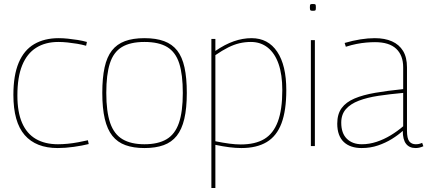

<svg xmlns="http://www.w3.org/2000/svg" viewBox="-20 -731 2144 961"><path d="M47 -256Q47 -354 73.5 -417Q100 -480 151 -510Q202 -540 274 -540Q295 -540 319.5 -537.5Q344 -535 369 -531Q394 -527 415 -521L411 -502Q390 -508 366 -512Q342 -516 318 -518.5Q294 -521 272 -521Q207 -521 161 -492Q115 -463 91 -404Q67 -345 67 -253Q67 -170 90.5 -116Q114 -62 159.5 -35.5Q205 -9 270 -9Q293 -9 319 -11.5Q345 -14 371.5 -19Q398 -24 420 -29L424 -10Q392 -2 349.5 4Q307 10 269 10Q160 10 103.5 -55Q47 -120 47 -256Z M492 -266Q492 -341 503.5 -393.5Q515 -446 540 -478Q565 -510 605 -525Q645 -540 703 -540Q761 -540 801.5 -525Q842 -510 867 -478Q892 -446 903.5 -393.5Q915 -341 915 -266Q915 -189 902.5 -136Q890 -83 864.5 -51Q839 -19 799 -4.5Q759 10 703 10Q648 10 608 -4.5Q568 -19 542.5 -51Q517 -83 504.5 -136Q492 -189 492 -266ZM512 -266Q512 -172 531.5 -115.5Q551 -59 593.5 -34Q636 -9 703 -9Q771 -9 813.5 -34Q856 -59 875.5 -115.5Q895 -172 895 -266Q895 -358 877 -414Q859 -470 817 -495.5Q775 -521 703 -521Q632 -521 590 -495.5Q548 -470 530 -414Q512 -358 512 -266Z M1038 210V-536H1058V-476Q1106 -509 1150.5 -524.5Q1195 -540 1239 -540Q1322 -540 1367.5 -472Q1413 -404 1413 -280Q1413 -178 1389 -114Q1365 -50 1315 -20Q1265 10 1188 10Q1160 10 1128 6Q1096 2 1058 -6V210ZM1185 -8Q1257 -8 1302.5 -35Q1348 -62 1370.5 -122Q1393 -182 1393 -280Q1393 -357 1374.5 -410.5Q1356 -464 1320.5 -492.5Q1285 -521 1236 -521Q1206 -521 1178.5 -514.5Q1151 -508 1122 -493.5Q1093 -479 1058 -455V-24Q1098 -16 1128.5 -12Q1159 -8 1185 -8Z M1546 -677Q1536 -677 1533.5 -679.5Q1531 -682 1531 -694Q1531 -706 1533 -708.5Q1535 -711 1546 -711Q1557 -711 1559 -708.5Q1561 -706 1561 -694Q1561 -682 1559 -679.5Q1557 -677 1546 -677ZM1536 0V-530H1556V0Z M1668 -112Q1668 -160 1690 -190Q1712 -220 1754.5 -238Q1797 -256 1858 -266.5Q1919 -277 1998 -285V-394Q1998 -454 1963 -487Q1928 -520 1857 -520Q1837 -520 1813.5 -518Q1790 -516 1764.5 -511Q1739 -506 1711 -497L1705 -516Q1746 -528 1784 -534Q1822 -540 1856 -540Q1906 -540 1942 -524Q1978 -508 1997.5 -476Q2017 -444 2017 -394V-78Q2017 -38 2028.5 -23.5Q2040 -9 2061 -9Q2069 -9 2076.5 -10.5Q2084 -12 2093 -16L2099 1Q2088 6 2078.5 8Q2069 10 2060 10Q2029 10 2012.5 -11Q1996 -32 1996 -76Q1973 -55 1941.5 -35.5Q1910 -16 1872 -3Q1834 10 1790 10Q1762 10 1739.5 2.5Q1717 -5 1701 -20Q1685 -35 1676.5 -58Q1668 -81 1668 -112ZM1688 -117Q1688 -64 1716 -36.5Q1744 -9 1791 -9Q1828 -9 1864.5 -21Q1901 -33 1935 -53.5Q1969 -74 1998 -99V-266Q1931 -260 1874.5 -251.5Q1818 -243 1776 -227Q1734 -211 1711 -184.5Q1688 -158 1688 -117Z"/></svg>

Font: Georama ExtraCondensed Thin Thin
Style: Regular
Weight: 250
Version: Version 1.001